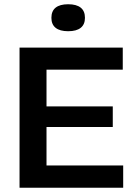

<svg xmlns="http://www.w3.org/2000/svg" viewBox="-20 -884 637 904"><path d="M72 0V-660H199V0ZM155 0V-105H560V0ZM155 -286V-383H511V-286ZM155 -556V-660H558V-556ZM301 -737Q262 -737 242 -753Q222 -769 222 -800Q222 -832 242 -848Q262 -864 301 -864Q340 -864 360 -848Q380 -832 380 -800Q380 -769 360 -753Q340 -737 301 -737Z"/></svg>

Font: Bricolage Grotesque 28pt SemiBold
Style: Regular
Weight: 600
Version: Version 1.001;gftools[0.9.33.dev8+g029e19f]